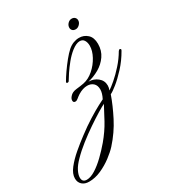

<svg xmlns="http://www.w3.org/2000/svg" viewBox="-327 -564 978 1070"><g transform="rotate(-30 161.5 -29.0)"><path d="M-69 389Q-97 389 -113.5 374Q-130 359 -130 334Q-130 304 -104.5 271.5Q-79 239 -42 207.5Q-5 176 30 150Q76 115 118.5 88.5Q161 62 190.5 46.5Q220 31 225 29Q241 -2 241 -26Q241 -52 226 -66Q211 -80 187 -80Q159 -80 128 -61Q113 -51 104.5 -43.5Q96 -36 87 -36Q74 -36 74 -50Q74 -62 85 -74Q99 -91 127.5 -94Q156 -97 176 -101Q211 -108 242 -135Q273 -162 292.5 -198Q312 -234 312 -266Q312 -287 303 -301.5Q294 -316 275 -316Q253 -316 222 -292Q198 -273 175.5 -245.5Q153 -218 136 -192.5Q119 -167 111 -153Q109 -150 105.5 -149.5Q102 -149 100 -149Q97 -149 96 -152Q95 -155 97 -159Q109 -180 128.5 -208Q148 -236 169.5 -262.5Q191 -289 209 -305Q226 -320 244.5 -327Q263 -334 281 -334Q312 -334 334.5 -313.5Q357 -293 357 -252Q357 -209 334.5 -176.5Q312 -144 277 -124Q242 -104 205 -96Q238 -96 263 -76Q288 -56 288 -24Q288 -10 282 5Q298 -5 326 -29Q354 -53 384.5 -87Q415 -121 437 -159Q442 -166 447 -166Q450 -166 452.5 -162.5Q455 -159 451 -153Q423 -104 387.5 -65.5Q352 -27 322 -3Q292 21 278 27Q257 87 222.5 154.5Q188 222 134 282Q114 304 81 329Q48 354 9 371.5Q-30 389 -69 389ZM-75 373Q-50 373 -19 353.5Q12 334 44 303Q76 272 104 239Q145 190 172 140.5Q199 91 218 54Q203 61 171 80.5Q139 100 98.5 127.5Q58 155 18 186.5Q-22 218 -52 249Q-79 276 -91.5 300.5Q-104 325 -104 343Q-104 373 -75 373ZM291 -384Q277 -384 270 -391.5Q263 -399 263 -409Q263 -424 274 -435.5Q285 -447 299 -447Q312 -447 319.5 -439.5Q327 -432 327 -421Q327 -407 315.5 -395.5Q304 -384 291 -384Z"/></g></svg>

Font: Fleur De Leah
Style: Regular
Weight: 400
Designer: Robert E. Leuschke
Foundry: Robert E. Leuschke
Version: Version 1.010; ttfautohint (v1.8.3)